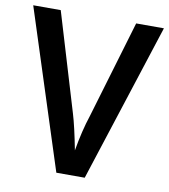

<svg xmlns="http://www.w3.org/2000/svg" viewBox="-81 -783 750 852"><g transform="rotate(10 294.5 -357.0)"><path d="M463.9 -713.9H588.9L357.9 0H230L0 -713.9H124L256.8 -272Q273.9 -215.8 293.9 -111.8Q309.6 -203.6 333 -273.9Z"/></g></svg>

Font: Droid Sans TV
Style: Bold
Weight: 600
Version: Version 1.00